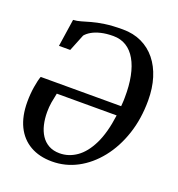

<svg xmlns="http://www.w3.org/2000/svg" viewBox="-137 -863 912 986"><g transform="rotate(20 319.5 -370.0)"><path d="M87 -559.5 109.5 -709.5Q130 -710.5 151.2 -716.8Q172.5 -723 200.5 -731Q228.5 -739 268.8 -745Q309 -751 367 -751Q424.5 -751 470 -729.5Q515.5 -708 547.5 -668.5Q579.5 -629 596.5 -574Q613.5 -519 613.5 -452Q613.5 -351.5 585.2 -267Q557 -182.5 507.2 -120Q457.5 -57.5 393 -23.2Q328.5 11 255.5 11Q186 11 136 -17.8Q86 -46.5 59.2 -101.2Q32.5 -156 32.5 -234Q32.5 -277 39 -316.8Q45.5 -356.5 53.5 -377.5H493Q493.5 -385.5 494.2 -393.2Q495 -401 495.2 -409Q495.5 -417 495.5 -425.5Q496.5 -490 486.2 -541.2Q476 -592.5 455.2 -628.5Q434.5 -664.5 403.8 -683.5Q373 -702.5 333 -702.5Q295 -702.5 266 -695.5Q237 -688.5 217 -677Q197 -665.5 185.5 -651.5L148.5 -559.5ZM487.5 -325H160.5Q154.5 -298.5 150.2 -273Q146 -247.5 146 -219.5Q146 -183 153.5 -151Q161 -119 177 -94.5Q193 -70 218.2 -56Q243.5 -42 278 -42Q327.5 -42 370.2 -71.8Q413 -101.5 443.8 -164Q474.5 -226.5 487.5 -325Z"/></g></svg>

Font: Merriweather 20pt Medium
Style: Italic
Weight: 500
Italic angle: -7.8°
Version: Version 2.101